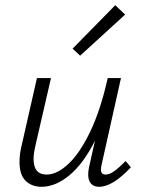

<svg xmlns="http://www.w3.org/2000/svg" viewBox="-20 -713 549 738"><path d="M483 -70Q413 5 361 5Q341 5 330 -7Q319 -19 319 -42Q319 -54 322 -69L345 -172Q300 -83 246.5 -39Q193 5 140 5Q102 5 78.5 -18Q55 -41 55 -90Q55 -121 63 -153L122 -413H176L117 -157Q109 -123 109 -102Q109 -42 159 -42Q199 -42 243 -83Q287 -124 327 -207.5Q367 -291 394 -413H445L371 -82Q368 -70 368 -61Q368 -42 386 -42Q401 -42 419 -55Q437 -68 463 -94ZM259 -526 423 -693 461 -657 288 -499Z"/></svg>

Font: Ysabeau Semilight
Style: Italic
Weight: 300
Italic angle: -12°
Designer: Christian Thalmann (Catharsis Fonts)
Version: Version 0.003